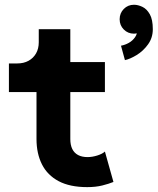

<svg xmlns="http://www.w3.org/2000/svg" viewBox="-20 -766 656 799"><path d="M477.9 -685.9Q477.9 -660.6 495.1 -643.3Q512.3 -625.9 537.5 -625.9Q562.7 -625.9 580.1 -643.3Q597.5 -660.6 597.5 -685.9Q597.5 -711.1 580.1 -728.7Q562.7 -746.2 537.5 -746.2Q512.3 -746.2 495.1 -728.7Q477.9 -711.1 477.9 -685.9ZM483.5 -575.8 499.9 -515.8Q521.6 -520.4 548.8 -537Q576 -553.6 595.9 -581.1Q615.9 -608.5 615.9 -644.5Q615.9 -684.5 603.4 -706.7Q590.9 -728.8 572.6 -737.5Q554.3 -746.2 537.5 -746.2L538 -686Q538 -686 541.5 -678.4Q545 -670.7 548.4 -660.9Q551.9 -651.1 551.9 -644.5Q551.9 -625.2 541.8 -610.8Q531.7 -596.5 516.2 -587.7Q500.6 -578.9 483.5 -575.8ZM52.2 -502H17.1Q17.1 -496.6 17.1 -479.7Q17.1 -462.8 17.1 -442.4Q17.1 -422 17.1 -405.2Q17.1 -388.5 17.1 -382.8H131.9V-187.5Q131.9 -127.1 154.6 -82Q177.3 -36.9 224.1 -12.1Q270.8 12.7 343.1 12.7Q377.9 12.7 405.5 5.9Q433.1 -1 452.1 -8.8L416.6 -135.3Q405.9 -125.5 384.8 -118.9Q363.8 -112.3 344.2 -112.3Q321.1 -112.3 305 -120.8Q288.9 -129.4 280.7 -146.1Q272.6 -162.9 272.6 -187.5V-382.8H416.6V-507.8H272.6V-644.5H141.3V-590Q141.3 -563.7 130.1 -543.9Q118.8 -524.1 98.7 -513Q78.6 -502 52.2 -502Z"/></svg>

Font: Giphurs SC
Style: Regular
Weight: 400
Version: Version 0.920